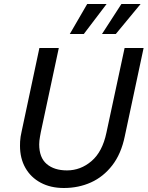

<svg xmlns="http://www.w3.org/2000/svg" viewBox="-20 -930 741 960"><path d="M80 -201Q80 -211 80.5 -222.5Q81 -234 83 -246.5Q85 -259 88 -272L177 -690H274L184 -269Q182 -258 180 -247Q178 -236 177 -226.5Q176 -217 176 -208Q176 -142 213.5 -110Q251 -78 315 -78Q383 -78 437.5 -124.5Q492 -171 512 -266L603 -690H698L604 -249Q586 -161 541.5 -103.5Q497 -46 435 -18Q373 10 299 10Q233 10 183.5 -16.5Q134 -43 107 -90.5Q80 -138 80 -201ZM329 -760 416 -910H513L399 -760ZM490 -760 587 -910H683L559 -760Z"/></svg>

Font: Radio Canada
Style: Italic
Weight: 400
Italic angle: -12°
Designer: Charles Daoud, Etienne Aubert Bonn, Alexandre Saumier Demers, Jacques Le Bailly
Foundry: Radio-Canada
Version: Version 2.104;gftools[0.9.28.dev5+ged2979d]